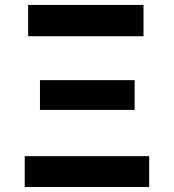

<svg xmlns="http://www.w3.org/2000/svg" viewBox="-20 -747 695 767"><path d="M78.8 0V-123.2H576V0ZM92.3 -602.3V-727.3H553.3V-602.3ZM139.6 -307.9V-426.8H517.8V-307.9Z"/></svg>

Font: Inter P
Style: Bold
Weight: 700
Designer: Rasmus Andersson
Foundry: rsms
Version: Version 3.018;git-588b23468